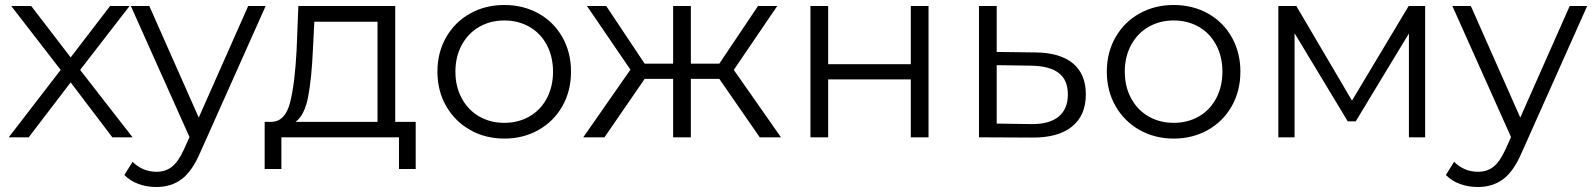

<svg xmlns="http://www.w3.org/2000/svg" viewBox="-20 -550 6387 769"><path d="M430 0 263 -220 95 0H15L223 -270L25 -526H105L263 -320L421 -526H499L301 -270L511 0Z M1044 -526 781 63Q749 137 707 168Q665 199 606 199Q568 199 535 187Q502 175 478 151L511 98Q551 138 607 138Q643 138 668.5 118Q694 98 716 50L739 -1L504 -526H578L776 -79L974 -526Z M1645 -62V127H1578V0H1107V127H1040V-62H1070Q1123 -65 1142 -140Q1161 -215 1168 -350L1175 -526H1563V-62ZM1164 -62H1492V-463H1239L1233 -346Q1228 -234 1214 -161.5Q1200 -89 1164 -62Z M1732 -263Q1732 -340 1767 -401Q1802 -462 1863 -496Q1924 -530 2000 -530Q2076 -530 2137 -496Q2198 -462 2232.5 -401Q2267 -340 2267 -263Q2267 -186 2232.5 -125Q2198 -64 2137 -29.5Q2076 5 2000 5Q1924 5 1863 -29.5Q1802 -64 1767 -125Q1732 -186 1732 -263ZM2195 -263Q2195 -323 2170 -370Q2145 -417 2100.5 -442.5Q2056 -468 2000 -468Q1944 -468 1899.5 -442.5Q1855 -417 1829.5 -370Q1804 -323 1804 -263Q1804 -203 1829.5 -156Q1855 -109 1899.5 -83.5Q1944 -58 2000 -58Q2056 -58 2100.5 -83.5Q2145 -109 2170 -156Q2195 -203 2195 -263Z M2861 -234H2747V0H2676V-234H2562L2401 0H2316L2505 -271L2331 -526H2408L2562 -295H2676V-526H2747V-295H2861L3016 -526H3093L2919 -270L3108 0H3023Z M3226 -526H3297V-293H3628V-526H3699V0H3628V-232H3297V0H3226Z M4329 -172Q4329 -88 4273.5 -43Q4218 2 4113 1L3901 0V-526H3972V-342L4127 -340Q4226 -339 4277.5 -296Q4329 -253 4329 -172ZM4257 -172Q4257 -230 4220 -258Q4183 -286 4109 -287L3972 -289V-55L4109 -53Q4182 -52 4219.5 -82.5Q4257 -113 4257 -172Z M4413 -263Q4413 -340 4448 -401Q4483 -462 4544 -496Q4605 -530 4681 -530Q4757 -530 4818 -496Q4879 -462 4913.5 -401Q4948 -340 4948 -263Q4948 -186 4913.5 -125Q4879 -64 4818 -29.5Q4757 5 4681 5Q4605 5 4544 -29.5Q4483 -64 4448 -125Q4413 -186 4413 -263ZM4876 -263Q4876 -323 4851 -370Q4826 -417 4781.5 -442.5Q4737 -468 4681 -468Q4625 -468 4580.5 -442.5Q4536 -417 4510.5 -370Q4485 -323 4485 -263Q4485 -203 4510.5 -156Q4536 -109 4580.5 -83.5Q4625 -58 4681 -58Q4737 -58 4781.5 -83.5Q4826 -109 4851 -156Q4876 -203 4876 -263Z M5688 -526V0H5623V-416L5410 -64H5378L5165 -417V0H5100V-526H5172L5395 -147L5622 -526Z M6337 -526 6074 63Q6042 137 6000 168Q5958 199 5899 199Q5861 199 5828 187Q5795 175 5771 151L5804 98Q5844 138 5900 138Q5936 138 5961.5 118Q5987 98 6009 50L6032 -1L5797 -526H5871L6069 -79L6267 -526Z"/></svg>

Font: Montserrat-Regular
Style: Regular
Weight: 400
Version: Version 7.200